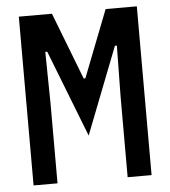

<svg xmlns="http://www.w3.org/2000/svg" viewBox="-51 -744 702 791"><g transform="rotate(-5 300.0 -349.0)"><path d="M445 -334 448 -544H440L300 -185L160 -544H152L155 -334V0H56V-698H193L300 -421H307L415 -698H544V0H445Z"/></g></svg>

Font: IBM Plaex Mono Medium
Style: Regular
Weight: 500
Designer: Mike Abbink, Paul van der Laan, Pieter van Rosmalen
Foundry: Bold Monday
Version: Version 2.003